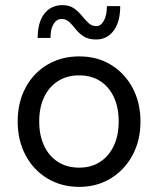

<svg xmlns="http://www.w3.org/2000/svg" viewBox="-20 -721 617 749"><path d="M289 8Q220 8 165.5 -24.5Q111 -57 80 -115Q49 -173 49 -247Q49 -321 79.5 -378.5Q110 -436 164.5 -468.5Q219 -501 289 -501Q359 -501 412.5 -468.5Q466 -436 497 -378.5Q528 -321 528 -247Q528 -173 497 -115.5Q466 -58 412 -25Q358 8 289 8ZM289 -67Q336 -67 370.5 -89.5Q405 -112 424 -152.5Q443 -193 443 -247Q443 -302 424 -342.5Q405 -383 370.5 -405Q336 -427 289 -427Q241 -427 206 -404.5Q171 -382 152 -342Q133 -302 133 -247Q133 -193 152 -152.5Q171 -112 206 -89.5Q241 -67 289 -67ZM355 -567Q325 -567 306.5 -579Q288 -591 275.5 -607Q263 -623 250.5 -635Q238 -647 220 -647Q201 -647 189 -627.5Q177 -608 177 -573H127Q127 -634 153 -667.5Q179 -701 224 -701Q251 -701 268.5 -688.5Q286 -676 299 -660Q312 -644 325 -631.5Q338 -619 356 -619Q373 -619 385 -640Q397 -661 397 -697H449Q449 -636 423.5 -601.5Q398 -567 355 -567Z"/></svg>

Font: Hanken Grotesk
Style: Regular
Weight: 400
Designer: Alfredo Marco Pradil
Foundry: Hanken Design Co.
Version: Version 3.013